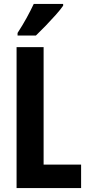

<svg xmlns="http://www.w3.org/2000/svg" viewBox="-20 -953 446 973"><path d="M64 0V-714H201V-119H391V0ZM300 -924Q287 -905 263 -878Q239 -851 212 -823Q185 -795 162 -773H69V-786Q95 -826 115 -862.5Q135 -899 151 -933H300Z"/></svg>

Font: Noto Sans ExtraCondensed
Style: Bold
Weight: 700
Width: 2
Designer: Monotype Design Team
Foundry: Monotype Imaging Inc.
Version: Version 2.013; ttfautohint (v1.8.4.7-5d5b)